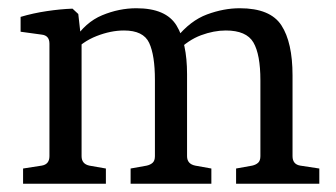

<svg xmlns="http://www.w3.org/2000/svg" viewBox="-20 -446 815 466"><path d="M553 0V-37L592 -44Q601 -46 606.5 -51Q612 -56 612 -67V-251Q612 -314 595 -343Q578 -372 528 -372Q499 -372 468 -360.5Q437 -349 409 -321L408 -354Q442 -396 482.5 -411Q523 -426 562 -426Q636 -426 663 -384.5Q690 -343 690 -263V-67Q690 -47 709 -44L755 -37V0ZM36 0V-37L81 -44Q100 -47 100 -67V-340Q100 -360 81 -362L30 -369V-405Q60 -414 93.5 -419Q127 -424 156 -425L170 -412L178 -341V-67Q178 -48 197 -44L237 -37V0ZM297 0V-37L336 -44Q345 -46 350.5 -51Q356 -56 356 -67V-252Q356 -312 342 -342Q328 -372 281 -372Q249 -372 214.5 -358.5Q180 -345 156 -318L159 -348Q187 -392 228 -409Q269 -426 311 -426Q383 -426 408.5 -384Q434 -342 434 -266V-67Q434 -48 454 -44L493 -37V0Z"/></svg>

Font: Yrsa
Style: Regular
Weight: 400
Designer: Anna Giedrys (Yrsa+Rasa design), David Brezina (Yrsa art-direction, Rasa art-direction, design)
Foundry: Rosetta Type Foundry
Version: Version 2.004